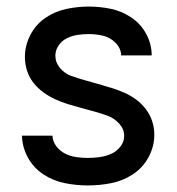

<svg xmlns="http://www.w3.org/2000/svg" viewBox="-20 -558 540 586"><path d="M248 8Q284 8 319.5 1Q355 -6 385.5 -26Q416 -46 433.5 -78.5Q451 -111 451 -147Q451 -168 444.5 -188Q438 -208 425 -225Q412 -242 395 -254.5Q378 -267 358.5 -275.5Q339 -284 319 -290Q299 -296 278.5 -302Q258 -308 238 -313.5Q218 -319 198 -326Q178 -333 163.5 -350Q149 -367 149 -388Q149 -405 159 -419.5Q169 -434 184.5 -441.5Q200 -449 217 -451.5Q234 -454 251 -454Q273 -454 294.5 -449Q316 -444 332.5 -427.5Q349 -411 350 -389H443Q443 -423 426.5 -454Q410 -485 381 -504.5Q352 -524 318.5 -531Q285 -538 251 -538Q216 -538 181.5 -530.5Q147 -523 118 -503Q89 -483 72.5 -451Q56 -419 56 -384Q56 -363 62.5 -342.5Q69 -322 82 -305.5Q95 -289 112 -276.5Q129 -264 148.5 -255Q168 -246 188 -240Q208 -234 228 -228.5Q248 -223 268.5 -217.5Q289 -212 309 -204.5Q329 -197 344 -180.5Q359 -164 359 -143Q359 -125 347 -110Q335 -95 318.5 -88Q302 -81 284 -78.5Q266 -76 248 -76Q231 -76 213 -78.5Q195 -81 179 -89Q163 -97 152 -111.5Q141 -126 140 -144H47Q48 -108 65.5 -76.5Q83 -45 113 -25.5Q143 -6 178 1Q213 8 248 8Z"/></svg>

Font: Iosevka SS08 Medium
Style: Regular
Weight: 500
Monospace: yes
Designer: Belleve Invis
Foundry: Belleve Invis
Version: Version 3.4.3; ttfautohint (v1.8.3)